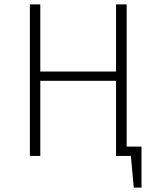

<svg xmlns="http://www.w3.org/2000/svg" viewBox="-20 -704 707 867"><path d="M552 -42V-684H504V-381H162V-684H115V0H162V-339H504V0H571L584 143H619V-42Z"/></svg>

Font: Fira Sans ExtraLight
Style: Regular
Weight: 200
Designer: bBox Type GmbH & Carrois Corporate GbR & Edenspiekermann AG
Foundry: bBox Type GmbH & Carrois Corporate GbR & Edenspiekermann AG
Version: Version 4.300;PS 004.300;hotconv 1.0.88;makeotf.lib2.5.64775